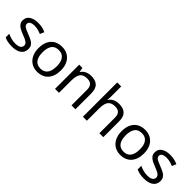

<svg xmlns="http://www.w3.org/2000/svg" viewBox="198 -1879 3008 3008"><g transform="rotate(45 1702.0 -375.0)"><path d="M434 -148Q434 -96 408 -61Q382 -26 334 -8Q286 10 220 10Q164 10 123.5 1Q83 -8 52 -24V-104Q84 -88 129.5 -74.5Q175 -61 222 -61Q289 -61 319 -82.5Q349 -104 349 -140Q349 -160 338 -176Q327 -192 298.5 -208Q270 -224 217 -244Q165 -264 128 -284Q91 -304 71 -332Q51 -360 51 -404Q51 -472 106.5 -509Q162 -546 252 -546Q301 -546 343.5 -536.5Q386 -527 423 -510L393 -440Q359 -454 322 -464Q285 -474 246 -474Q192 -474 163.5 -456.5Q135 -439 135 -409Q135 -387 148 -371.5Q161 -356 191.5 -341.5Q222 -327 273 -307Q324 -288 360 -268Q396 -248 415 -219.5Q434 -191 434 -148Z M1030 -269Q1030 -202 1012.5 -150.5Q995 -99 962.5 -63Q930 -27 883.5 -8.5Q837 10 780 10Q727 10 682 -8.5Q637 -27 604 -63Q571 -99 552.5 -150.5Q534 -202 534 -269Q534 -358 564 -419.5Q594 -481 650 -513.5Q706 -546 783 -546Q856 -546 911.5 -513.5Q967 -481 998.5 -419.5Q1030 -358 1030 -269ZM625 -269Q625 -206 641.5 -159.5Q658 -113 693 -88Q728 -63 782 -63Q836 -63 871 -88Q906 -113 922.5 -159.5Q939 -206 939 -269Q939 -333 922 -378Q905 -423 870.5 -447.5Q836 -472 781 -472Q699 -472 662 -418Q625 -364 625 -269Z M1427 -546Q1523 -546 1572 -499.5Q1621 -453 1621 -349V0H1534V-343Q1534 -408 1505 -440Q1476 -472 1414 -472Q1325 -472 1291 -422Q1257 -372 1257 -278V0H1169V-536H1240L1253 -463H1258Q1276 -491 1302.5 -509.5Q1329 -528 1361 -537Q1393 -546 1427 -546Z M1875 -537Q1875 -518 1873.5 -498Q1872 -478 1870 -462H1876Q1893 -490 1919 -508Q1945 -526 1977 -535.5Q2009 -545 2043 -545Q2108 -545 2151.5 -524.5Q2195 -504 2217 -461Q2239 -418 2239 -349V0H2152V-343Q2152 -408 2123 -440Q2094 -472 2032 -472Q1972 -472 1938 -449.5Q1904 -427 1889.5 -383.5Q1875 -340 1875 -277V0H1787V-760H1875Z M2871 -269Q2871 -202 2853.5 -150.5Q2836 -99 2803.5 -63Q2771 -27 2724.5 -8.5Q2678 10 2621 10Q2568 10 2523 -8.5Q2478 -27 2445 -63Q2412 -99 2393.5 -150.5Q2375 -202 2375 -269Q2375 -358 2405 -419.5Q2435 -481 2491 -513.5Q2547 -546 2624 -546Q2697 -546 2752.5 -513.5Q2808 -481 2839.5 -419.5Q2871 -358 2871 -269ZM2466 -269Q2466 -206 2482.5 -159.5Q2499 -113 2534 -88Q2569 -63 2623 -63Q2677 -63 2712 -88Q2747 -113 2763.5 -159.5Q2780 -206 2780 -269Q2780 -333 2763 -378Q2746 -423 2711.5 -447.5Q2677 -472 2622 -472Q2540 -472 2503 -418Q2466 -364 2466 -269Z M3359 -148Q3359 -96 3333 -61Q3307 -26 3259 -8Q3211 10 3145 10Q3089 10 3048.5 1Q3008 -8 2977 -24V-104Q3009 -88 3054.5 -74.5Q3100 -61 3147 -61Q3214 -61 3244 -82.5Q3274 -104 3274 -140Q3274 -160 3263 -176Q3252 -192 3223.5 -208Q3195 -224 3142 -244Q3090 -264 3053 -284Q3016 -304 2996 -332Q2976 -360 2976 -404Q2976 -472 3031.5 -509Q3087 -546 3177 -546Q3226 -546 3268.5 -536.5Q3311 -527 3348 -510L3318 -440Q3284 -454 3247 -464Q3210 -474 3171 -474Q3117 -474 3088.5 -456.5Q3060 -439 3060 -409Q3060 -387 3073 -371.5Q3086 -356 3116.5 -341.5Q3147 -327 3198 -307Q3249 -288 3285 -268Q3321 -248 3340 -219.5Q3359 -191 3359 -148Z"/></g></svg>

Font: hex115
Style: Regular
Weight: 400
Designer: Monotype Design Team
Foundry: Monotype Imaging Inc.
Version: Version 2.013